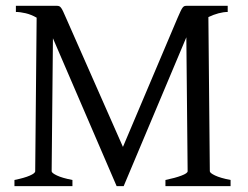

<svg xmlns="http://www.w3.org/2000/svg" viewBox="-20 -635 846 655"><path d="M756.8 -594.2Q742.7 -594.2 725.3 -589.6Q708 -585 690.9 -576.7L695.8 -50.8Q695.8 -44.9 713.6 -36.4Q731.4 -27.8 766.6 -21V0H544.4V-21Q577.6 -27.8 598.9 -35.9Q620.1 -43.9 620.1 -50.8L615.7 -507.8L401.9 0H377.9L160.6 -504.4L156.2 -50.8Q156.2 -44.9 174.1 -36.4Q191.9 -27.8 227.1 -21V0H29.3V-21Q63 -27.8 81.5 -35.9Q100.1 -43.9 100.1 -50.8L105 -574.7Q86.4 -585.4 67.6 -589.8Q48.8 -594.2 34.2 -594.2V-615.2H173.8Q178.7 -615.2 182.1 -613.8Q185.5 -612.3 188.7 -607.9Q191.9 -603.5 195.6 -595.5Q199.2 -587.4 205.1 -574.2L399.4 -133.8L585.9 -574.2Q592.3 -588.9 596.2 -597.2Q600.1 -605.5 603.3 -609.4Q606.4 -613.3 609.6 -614.3Q612.8 -615.2 617.2 -615.2H756.8Z"/></svg>

Font: Gentium Plus Viet
Style: Regular
Weight: 400
Designer: J. Victor Gaultney, Annie Olsen, Iska Routamaa, Becca Hirsbrunner
Foundry: SIL International
Version: Version 5.000